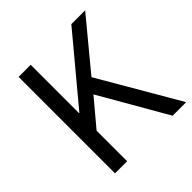

<svg xmlns="http://www.w3.org/2000/svg" viewBox="-193 -882 1032 1032"><g transform="rotate(-45 323.0 -366.5)"><path d="M101 0V-733H193V-365H195L502 -733H607L377 -455L642 0H539L319 -382L193 -232V0Z"/></g></svg>

Font: Noto Sans KR Thin
Style: Regular
Weight: 400
Version: Version 2.004-H2;hotconv 1.0.118;makeotfexe 2.5.65603